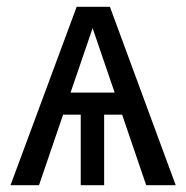

<svg xmlns="http://www.w3.org/2000/svg" viewBox="-20 -546 549 566"><path d="M411 0 340 -208H287V0H218V-208H166L95 0H11L206 -526H304L498 0ZM188 -273H318L253 -463Z"/></svg>

Font: FiraGO Book
Style: Regular
Weight: 350
Designer: bBox Type
Foundry: bBox Type GmbH
Version: Version 1.001;PS 001.001;hotconv 1.0.88;makeotf.lib2.5.64775